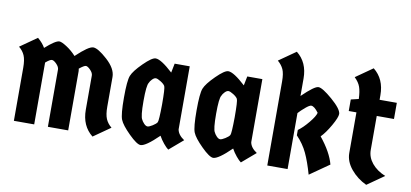

<svg xmlns="http://www.w3.org/2000/svg" viewBox="-70 -984 2633 1229"><g transform="rotate(10 1246.0 -369.0)"><path d="M418 0H286V-372Q286 -389 268 -407.5Q250 -426 237.5 -426Q225 -426 197 -402V0H65V-345Q65 -396 53 -424Q41 -452 15 -473L125 -550Q158 -522 174 -493Q239 -551 264 -551Q279 -551 313 -529Q347 -507 375 -476Q454 -551 484.5 -551Q515 -551 576.5 -495.5Q638 -440 638 -386V-193Q638 -142 650 -114Q662 -86 688 -65L578 12Q506 -45 506 -150V-372Q506 -389 488 -407.5Q470 -426 458.5 -426Q447 -426 416 -401Q418 -391 418 -386Z M1113 -539V-129Q1119 -94 1160 -67L1070 10Q1057 1 1038 -22Q1019 -45 1006 -69Q923 12 890 12Q866 12 812.5 -41Q759 -94 746 -127Q733 -160 733 -269.5Q733 -379 746 -412Q759 -445 812.5 -498Q866 -551 890 -551Q925 -551 1003 -479L1015 -539ZM873 -389Q860 -371 860 -269.5Q860 -168 873 -150Q877 -140 889.5 -126.5Q902 -113 913 -113Q924 -113 945.5 -126.5Q967 -140 973.5 -151Q980 -162 981 -268Q981 -374 974 -386.5Q967 -399 945.5 -412.5Q924 -426 913 -426Q902 -426 889.5 -413Q877 -400 873 -389Z M1585 -539V-129Q1591 -94 1632 -67L1542 10Q1529 1 1510 -22Q1491 -45 1478 -69Q1395 12 1362 12Q1338 12 1284.5 -41Q1231 -94 1218 -127Q1205 -160 1205 -269.5Q1205 -379 1218 -412Q1231 -445 1284.5 -498Q1338 -551 1362 -551Q1397 -551 1475 -479L1487 -539ZM1345 -389Q1332 -371 1332 -269.5Q1332 -168 1345 -150Q1349 -140 1361.5 -126.5Q1374 -113 1385 -113Q1396 -113 1417.5 -126.5Q1439 -140 1445.5 -151Q1452 -162 1453 -268Q1453 -374 1446 -386.5Q1439 -399 1417.5 -412.5Q1396 -426 1385 -426Q1374 -426 1361.5 -413Q1349 -400 1345 -389Z M1844 0H1712V-546Q1712 -597 1700 -624Q1688 -651 1662 -673L1772 -750Q1844 -693 1844 -589V-475Q1922 -551 1948 -551Q1974 -551 2040 -494Q2106 -437 2108 -405Q2108 -382 2076.5 -327Q2045 -272 2016 -243Q2089 -153 2109 -76L1983 12Q1960 -69 1935 -122.5Q1910 -176 1865 -223V-258Q1896 -280 1931 -322.5Q1966 -365 1971 -388Q1943 -426 1923 -426Q1912 -426 1886.5 -404.5Q1861 -383 1844 -364Z M2347 -434V-213Q2347 -166 2379 -127Q2411 -88 2467 -65L2357 12Q2297 -16 2256 -65.5Q2215 -115 2215 -170V-434H2165V-509L2215 -521Q2213 -570 2203 -598.5Q2193 -627 2165 -654L2275 -731Q2347 -674 2347 -569V-539H2459V-434Z"/></g></svg>

Font: Germania One
Style: Regular
Weight: 400
Designer: John Vargas Beltran
Foundry: John Vargas Beltran
Version: Version 1.001